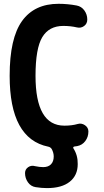

<svg xmlns="http://www.w3.org/2000/svg" viewBox="-20 -760 540 1000"><path d="M368.2 2.9Q358.4 4.9 362.3 12.7Q385.7 48.8 384.8 94.7Q384.8 153.3 343.3 186.5Q301.8 219.7 224.6 219.7Q197.3 219.7 166 214.8Q140.6 210.9 125.5 189.5Q110.4 168 110.4 141.6Q110.4 122.1 126.5 110.8Q142.6 99.6 163.1 105.5Q186.5 110.4 205.1 110.4Q231.4 110.4 245.6 95.7Q259.8 81.1 259.8 54.7Q259.8 35.2 249 15.6Q242.2 5.9 231.4 3.9Q30.3 -37.1 30.3 -365.2Q30.3 -560.5 94.7 -650.4Q159.2 -740.2 285.2 -740.2Q332 -740.2 378.9 -731.4Q404.3 -726.6 419.4 -705.6Q434.6 -684.6 434.6 -658.2Q434.6 -636.7 418 -624.5Q401.4 -612.3 380.9 -617.2Q347.7 -625 309.6 -625Q235.4 -625 200.2 -566.4Q165 -507.8 165 -365.2Q165 -105.5 315.4 -105.5Q354.5 -105.5 384.8 -114.3Q404.3 -120.1 422.4 -107.9Q440.4 -95.7 440.4 -75.2Q440.4 -46.9 424.3 -25.4Q408.2 -3.9 381.8 1Q379.9 2 375 2Q370.1 2 368.2 2.9Z"/></svg>

Font: Rounded-X Mgen+ 1m bold
Style: Bold
Weight: 700
Designer: [Source Han Sans]
Ryoko NISHIZUKA  (kana & ideographs); Paul D. Hunt (Latin, Greek & Cyrillic); Wenlong ZHANG  (bopomofo
Version: Version 1.059.20150602